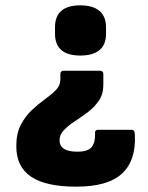

<svg xmlns="http://www.w3.org/2000/svg" viewBox="-20 -528 553 719"><path d="M281 -508Q327 -508 352 -487.5Q377 -467 377 -426V-402Q377 -360 352 -340Q327 -320 281 -320Q186 -320 186 -402V-426Q186 -508 281 -508ZM355 -263Q367 -263 367 -250V-211Q367 -176 350.5 -151.5Q334 -127 309.5 -108.5Q285 -90 260.5 -74Q236 -58 219.5 -41Q203 -24 203 -3Q203 40 269 40Q310 40 323.5 22.5Q337 5 336 -27Q334 -42 348 -42H470Q479 -42 482 -37.5Q485 -33 485 -24Q490 73 437 122Q384 171 266 171Q151 171 96 133.5Q41 96 41 20Q41 -28 58 -60.5Q75 -93 99.5 -116Q124 -139 148.5 -156.5Q173 -174 189.5 -191Q206 -208 206 -230V-250Q206 -263 219 -263Z"/></svg>

Font: Sofia Sans Black
Style: Regular
Weight: 900
Designer: Botio Nikoltchev, Ani Petrova
Foundry: lettersoup
Version: Version 4.100; ttfautohint (v1.8.3)